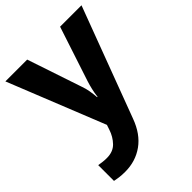

<svg xmlns="http://www.w3.org/2000/svg" viewBox="-223 -660 1015 1015"><g transform="rotate(-45 284.5 -153.0)"><path d="M0 -546H163L266 -239Q274 -217 278 -193.5Q282 -170 284 -144H287Q290 -170 295.5 -193.5Q301 -217 308 -239L409 -546H569L338 70Q307 155 247.5 197.5Q188 240 110 240Q85 240 66.5 237.5Q48 235 34 232V114Q45 116 60.5 118Q76 120 93 120Q140 120 167.5 91.5Q195 63 208 23L217 -4Z"/></g></svg>

Font: Noto Sans Bengali
Style: Bold
Weight: 700
Designer: Jelle Bosma - Monotype Design Team
Foundry: Monotype Imaging Inc.
Version: Version 2.003; ttfautohint (v1.8.4.7-5d5b)